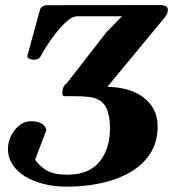

<svg xmlns="http://www.w3.org/2000/svg" viewBox="-20 -713 670 744"><path d="M239.3 10.3Q190.4 10.3 148.9 -0.2Q107.4 -10.7 76.4 -30Q45.4 -49.3 28.1 -76.2Q10.7 -103 10.7 -135.3Q10.7 -162.1 22.9 -186.8Q35.2 -211.4 55.4 -227.3Q75.7 -243.2 100.1 -243.2Q121.1 -243.2 133.8 -237.8Q146.5 -232.4 152.6 -224.6Q158.7 -216.8 159.7 -208.5L116.2 -94.7Q126.5 -76.2 155 -56.2Q183.6 -36.1 242.2 -36.1Q327.1 -36.1 368.4 -89.8Q409.7 -143.6 405.8 -229.5Q403.8 -269 393.6 -291.5Q383.3 -314 365.5 -324.5Q347.7 -335 323.7 -337.6Q299.8 -340.3 271 -340.3H230.5Q226.6 -340.3 224.1 -342.5Q221.7 -344.7 221.7 -352.1Q221.7 -364.7 225.1 -374Q228.5 -383.3 238.8 -390.6L392.6 -588.4L452.6 -649.9H279.3Q260.7 -649.9 238.3 -629.9Q215.8 -609.9 194.6 -582.3Q173.3 -554.7 158.2 -530.5Q143.1 -506.3 139.2 -497.6Q134.8 -488.3 127 -484.9Q119.1 -481.4 107.9 -481.4Q102.5 -481.4 93.5 -485.6Q84.5 -489.7 86.4 -498L134.3 -672.9Q137.2 -684.1 145.5 -688.5Q153.8 -692.9 161.1 -692.9L601.1 -693.4Q615.2 -693.4 622.8 -688.7Q630.4 -684.1 630.4 -677.2Q630.4 -665.5 627 -658.7Q623.5 -651.9 615.7 -642.1L396 -376.5Q439 -376 474.6 -365.5Q510.3 -355 536.4 -335.2Q562.5 -315.4 576.7 -287.4Q590.8 -259.3 590.8 -224.1Q590.8 -163.1 562.7 -118.9Q534.7 -74.7 485.6 -46.1Q436.5 -17.6 373.3 -3.7Q310.1 10.3 239.3 10.3Z"/></svg>

Font: Gelasio
Style: Bold Italic
Weight: 700
Italic angle: -8.5°
Designer: Eben Sorkin
Foundry: Eben Sorkin
Version: Version 1.008